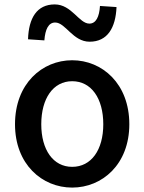

<svg xmlns="http://www.w3.org/2000/svg" viewBox="-20 -837 654 870"><path d="M307 13C443 13 566 -92 566 -274C566 -458 443 -564 307 -564C171 -564 48 -458 48 -274C48 -92 171 13 307 13ZM307 -81C221 -81 167 -158 167 -274C167 -391 221 -469 307 -469C394 -469 448 -391 448 -274C448 -158 394 -81 307 -81ZM386 -648C467 -648 504 -711 508 -805L433 -810C430 -761 415 -730 385 -730C338 -730 305 -817 228 -817C147 -817 110 -755 107 -659L181 -654C185 -705 200 -735 230 -735C277 -735 310 -648 386 -648Z"/></svg>

Font: Noto Sans CJK KR Medium
Style: Regular
Weight: 500
Designer: Ryoko NISHIZUKA (kana & ideographs); Paul D. Hunt (Latin, Greek & Cyrillic); Wenlong ZHANG (bopomofo); Sandoll Communica
Foundry: Adobe Systems Incorporated
Version: Version 1.004;PS 1.004;hotconv 1.0.82;makeotf.lib2.5.63406